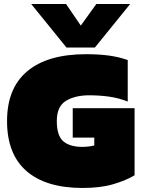

<svg xmlns="http://www.w3.org/2000/svg" viewBox="-20 -923 703 953"><path d="M310 -687 135 -903H308L381 -796L458 -903H626L451 -687ZM390 10Q208 10 111.5 -74Q15 -158 15 -322Q15 -486 116 -570Q217 -654 407 -654Q469 -654 518.5 -647.5Q568 -641 614 -625V-419Q568 -437 520.5 -443.5Q473 -450 423 -450Q353 -450 307.5 -422.5Q262 -395 262 -322Q262 -249 294.5 -221.5Q327 -194 388 -194Q420 -194 448 -201V-240H341V-386H648V-53Q607 -28 543 -9Q479 10 390 10Z"/></svg>

Font: Kanit Black
Style: Regular
Weight: 900
Designer: Katatrad Team
Foundry: CadsonDemak
Version: Version 2.000; ttfautohint (v1.8.3)